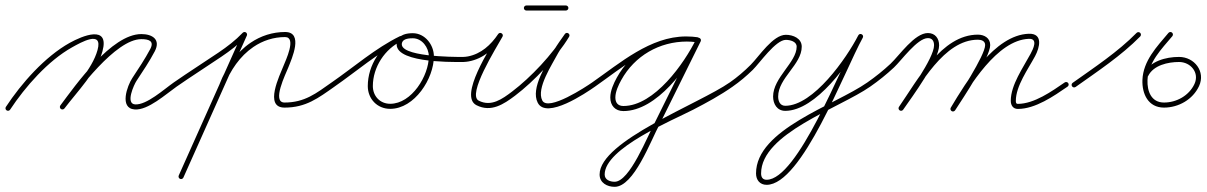

<svg xmlns="http://www.w3.org/2000/svg" viewBox="-30 -394 4525 720"><path d="M-5.2 19.9C-0.8 22.8 5.1 21.6 7.9 17.2C64.6 -68.8 150.4 -166.4 240.6 -216.7C272.2 -234.3 356.9 -283.1 335.8 -206.5C315.7 -133.2 243.1 -60 196.4 1.2C193.3 5.4 194.1 11.4 198.2 14.6C202.4 17.7 208.4 16.9 211.6 12.8C211.6 12.8 211.6 12.8 211.6 12.8C259.8 -50.7 333.2 -125.3 354.2 -201.5C382 -303 278 -259.3 231.4 -233.3C138.5 -181.5 50.4 -81.9 -7.9 6.8C-10.8 11.2 -9.6 17.1 -5.2 19.9ZM198.3 14.6C202.5 17.7 208.5 16.9 211.6 12.7C261.6 -54.1 403 -247.2 500 -247.2C527.2 -247.2 549.5 -240.9 533.6 -210.4C533.6 -210.4 533.6 -210.4 533.6 -210.4C533.6 -210.4 533.6 -210.4 533.6 -210.4C513.4 -172.4 489.7 -137.1 466.1 -101.2C447.5 -73.1 416 12.5 475.4 16.5C525.3 19.8 591.2 -40.3 632.4 -69.2C636.7 -72.2 637.8 -78.2 634.8 -82.4C631.8 -86.7 625.8 -87.8 621.6 -84.8C621.6 -84.8 621.6 -84.8 621.6 -84.8C584.7 -59 519.7 0.4 476.6 -2.5C439.6 -5 472.4 -76.3 481.9 -90.8C505.9 -127.2 530 -162.9 550.4 -201.6C550.4 -201.6 550.4 -201.6 550.4 -201.6C550.4 -201.6 550.4 -201.6 550.4 -201.6C573.5 -245.9 541.4 -266.2 500 -266.2C387.8 -266.2 254 -75.7 196.4 1.3C193.3 5.5 194.1 11.5 198.3 14.6Z M632.4 -69.2C632.4 -69.2 632.4 -69.2 632.4 -69.2C687.7 -107.7 744.6 -143.6 800.3 -181.4C834 -204.1 865.7 -228.5 893.9 -257.9C897.5 -261.7 897.4 -267.7 893.6 -271.3C889.8 -275 883.8 -274.8 880.1 -271C852.9 -242.6 822.2 -219.1 789.7 -197.1C733.8 -159.3 676.9 -123.3 621.6 -84.8C617.3 -81.8 616.2 -75.9 619.2 -71.6C622.2 -67.3 628.1 -66.2 632.4 -69.2ZM878.3 -268.4C878.3 -268.4 878.3 -268.4 878.3 -268.4C799 -90.9 719.7 86.6 640.3 264.1C638.2 268.9 640.3 274.5 645.1 276.7C649.9 278.8 655.5 276.7 657.7 271.9C737 94.4 816.3 -83.1 895.7 -260.6C897.8 -265.4 895.7 -271 890.9 -273.2C886.1 -275.3 880.5 -273.1 878.3 -268.4ZM799.6 -68.1C804.5 -66.2 810 -68.7 811.9 -73.6C833.6 -130 869.6 -183.4 920.1 -217.8C955.4 -241.9 996.3 -255 1039 -255C1083.3 -255 1040.7 -166.3 1033.5 -148C1019 -111.5 959 9.5 1037 9.5C1117.1 9.5 1163.3 -26.1 1224.5 -69.2C1228.8 -72.3 1229.8 -78.2 1226.8 -82.5C1223.7 -86.8 1217.8 -87.8 1213.5 -84.8C1213.5 -84.8 1213.5 -84.8 1213.5 -84.8C1155.8 -44.1 1112.6 -9.5 1037 -9.5C988 -9.5 1041.6 -116.9 1051.1 -140.9C1064.2 -174 1109.6 -274 1039 -274C992.5 -274 947.8 -259.7 909.4 -233.5C855.7 -196.9 817.3 -140.5 794.1 -80.4C792.2 -75.5 794.7 -70 799.6 -68.1Z M1211.2 -71.6C1214.2 -67.3 1220.1 -66.2 1224.4 -69.2C1307.2 -126.5 1387.2 -196.8 1477.5 -240.9C1483.2 -243.7 1484 -249.3 1481.9 -253.6C1479.9 -257.8 1475.1 -260.7 1469.4 -258.1C1398.4 -225.2 1349.2 -149.4 1349.2 -71.2C1349.2 -23.2 1384.7 14.2 1433.2 14.2C1524.8 14.2 1597.1 -99.6 1597.1 -182.5C1597.1 -226.1 1563.5 -269.5 1518 -269.5C1496 -269.5 1468.4 -265 1460 -241.1C1460 -241.1 1460 -241.2 1460 -241.2C1460 -241.2 1460.1 -241.2 1460.1 -241.2C1430.4 -158.1 1661.4 -161.5 1700 -161.5C1705.2 -161.5 1709.5 -165.7 1709.5 -171C1709.5 -176.2 1705.3 -180.5 1700 -180.5C1700 -180.5 1700 -180.5 1700 -180.5C1675.5 -180.5 1458.5 -180.4 1477.9 -234.8C1477.9 -234.8 1478 -234.8 1478 -234.8C1478 -234.8 1478 -234.9 1478 -234.9C1483 -249.3 1505.3 -250.5 1518 -250.5C1552.9 -250.5 1578.1 -215.6 1578.1 -182.5C1578.1 -110.3 1514 -4.8 1433.2 -4.8C1395.1 -4.8 1368.2 -33.6 1368.2 -71.2C1368.2 -142 1413.1 -211.1 1477.4 -240.9C1483.1 -243.5 1483.8 -249.2 1481.8 -253.5C1479.7 -257.8 1474.8 -260.8 1469.2 -258C1378 -213.4 1297.2 -142.7 1213.6 -84.8C1209.3 -81.8 1208.2 -75.9 1211.2 -71.6Z M1689.8 -161.5C1689.8 -161.5 1689.8 -161.5 1689.8 -161.5C1702.6 -161.2 1715 -161.3 1727.8 -163.7C1782.2 -173.9 1823.7 -210.5 1853.9 -255.7C1857.3 -260.8 1854.7 -265.9 1850.5 -268.5C1846.4 -271 1840.6 -270.9 1837.7 -265.6C1809.3 -214.5 1689.4 -33.8 1756.7 0.5C1811.3 28.3 1858.7 -2.9 1901.7 -35.4C1973.8 -90 2057.6 -178.9 2104.1 -256.1C2107.3 -261.3 2105.1 -266.4 2101.2 -269C2097.3 -271.5 2091.7 -271.5 2088.2 -266.4C2074.1 -246.2 2059 -226.1 2046.8 -204.7C2046.8 -204.7 2046.7 -204.6 2046.7 -204.6C2046.6 -204.5 2046.6 -204.4 2046.6 -204.4C2020.2 -154.1 1958.5 -63.4 1986.5 -8.7C2019.3 55.4 2168.2 -45.9 2201.4 -69.2C2205.7 -72.2 2206.8 -78.2 2203.8 -82.4C2200.8 -86.7 2194.8 -87.8 2190.6 -84.8C2169.2 -69.8 2025.4 25.6 2003.5 -17.3C1980.3 -62.7 2040.7 -152.3 2063.4 -195.6C2063.4 -195.6 2063.4 -195.5 2063.3 -195.4C2063.3 -195.4 2063.2 -195.3 2063.2 -195.3C2075.2 -216.2 2090 -235.8 2103.8 -255.6C2107.3 -260.6 2104.9 -265.8 2100.8 -268.4C2096.8 -271.1 2091 -271.2 2087.9 -265.9C2042.6 -190.8 1960.5 -103.7 1890.3 -50.6C1853.7 -22.9 1812.2 7.4 1765.3 -16.5C1720.8 -39.2 1830.3 -213.2 1854.3 -256.4C1857.3 -261.7 1854.9 -266.7 1850.9 -269.1C1847 -271.5 1841.5 -271.3 1838.1 -266.3C1810.8 -225.4 1773.6 -191.6 1724.2 -182.3C1712.8 -180.2 1701.7 -180.3 1690.2 -180.5C1684.9 -180.6 1680.6 -176.4 1680.5 -171.2C1680.4 -165.9 1684.6 -161.6 1689.8 -161.5ZM1944 -354.5C1944 -354.5 1944 -354.5 1944 -354.5C1993.3 -354.5 2042.7 -354.5 2092 -354.5C2097.2 -354.5 2101.5 -358.8 2101.5 -364C2101.5 -369.2 2097.2 -373.5 2092 -373.5C2092 -373.5 2092 -373.5 2092 -373.5C2042.7 -373.5 1993.3 -373.5 1944 -373.5C1938.8 -373.5 1934.5 -369.2 1934.5 -364C1934.5 -358.8 1938.8 -354.5 1944 -354.5Z M2201.4 -69.2C2201.4 -69.2 2201.4 -69.2 2201.4 -69.2C2302.2 -139.5 2414 -238.3 2542.3 -238.3C2556.1 -238.3 2569.3 -237.3 2582.8 -235.6C2589.1 -234.8 2592.8 -239.1 2593.4 -243.7C2594 -248.4 2591.6 -253.5 2585.3 -254.4C2572.2 -256.3 2559.5 -257.2 2546.2 -257.2C2435.8 -257.2 2336.6 -199.9 2283.2 -103.2C2271.2 -81.5 2258.6 -53.7 2258.6 -28.4C2258.6 1.8 2276.9 22.5 2307.7 22.5C2432.8 22.5 2550.2 -141.7 2597.5 -238.8C2600.3 -244.5 2597.4 -249.4 2593.2 -251.5C2588.9 -253.6 2583.3 -252.9 2580.5 -247.2C2529.6 -144.2 2478.6 -41.2 2427.5 61.8C2427.5 61.8 2427.5 61.7 2427.6 61.6C2427.6 61.5 2427.7 61.5 2427.7 61.5C2397.7 116.5 2331.7 287.6 2274.8 287.6C2257.7 287.6 2237.5 280.5 2237.5 260.4C2237.5 161.6 2491.5 57.7 2569.5 17.3C2620.2 -8.9 2670.7 -36.4 2717.5 -69.2C2721.8 -72.2 2722.8 -78.2 2719.8 -82.5C2716.8 -86.8 2710.8 -87.8 2706.5 -84.8C2593.4 -5.3 2218.5 134.3 2218.5 260.4C2218.5 291.7 2246.9 306.6 2274.8 306.6C2347.4 306.6 2410 133.6 2444.3 70.5C2444.3 70.5 2444.4 70.5 2444.4 70.4C2444.5 70.3 2444.5 70.2 2444.5 70.2C2495.6 -32.7 2546.6 -135.8 2597.5 -238.8C2600.3 -244.5 2597.4 -249.4 2593.2 -251.5C2588.9 -253.6 2583.2 -252.8 2580.5 -247.2C2536.8 -157.6 2424.1 3.5 2307.7 3.5C2287.4 3.5 2277.6 -8.7 2277.6 -28.4C2277.6 -50.3 2289.5 -75.4 2299.8 -94C2349.9 -184.7 2442.7 -238.2 2546.2 -238.2C2558.6 -238.2 2570.4 -237.3 2582.7 -235.6C2588.9 -234.7 2592.6 -239 2593.2 -243.8C2593.9 -248.5 2591.4 -253.7 2585.2 -254.4C2570.8 -256.2 2556.8 -257.3 2542.3 -257.3C2409 -257.3 2295.1 -157.7 2190.6 -84.8C2186.3 -81.8 2185.2 -75.9 2188.2 -71.6C2191.2 -67.3 2197.1 -66.2 2201.4 -69.2Z M2704.2 -71.6C2707.2 -67.3 2713.1 -66.2 2717.4 -69.2C2744.3 -87.9 2769.4 -109 2792.8 -131.9C2818.9 -157.5 2878.6 -244.5 2917 -244.5C2932.4 -244.5 2957.5 -238.7 2957.5 -219C2957.5 -160.5 2869.1 -102.9 2869.1 -32C2869.1 -4.1 2884 21.7 2914.7 21.7C3029.5 21.7 3157.6 -159.3 3205.5 -252.7C3208.3 -258.2 3205.6 -263.2 3201.5 -265.4C3197.3 -267.6 3191.7 -267.1 3188.7 -261.6C3123.6 -144.2 2960.8 280.1 2844.8 280.1C2830 280.1 2824.1 270.3 2824.1 256.3C2824.1 106 3117.7 11.8 3233.4 -69.2C3237.7 -72.2 3238.8 -78.2 3235.8 -82.4C3232.8 -86.7 3226.8 -87.8 3222.6 -84.8C3222.6 -84.8 3222.6 -84.8 3222.6 -84.8C3099.2 1.6 2805.1 90.9 2805.1 256.3C2805.1 280.8 2819.5 299.1 2844.8 299.1C2977.5 299.1 3136.1 -127.4 3205.3 -252.4C3208.3 -257.8 3205.6 -262.9 3201.3 -265.1C3197.1 -267.4 3191.4 -266.9 3188.5 -261.3C3144.6 -175.6 3020.2 2.7 2914.7 2.7C2895 2.7 2888.1 -14.8 2888.1 -32C2888.1 -101.2 2976.5 -152.1 2976.5 -219C2976.5 -250.4 2943.8 -263.5 2917 -263.5C2868.5 -263.5 2816.8 -182.9 2785.5 -151.4C2761.1 -126.9 2734.9 -104.5 2706.6 -84.8C2702.3 -81.8 2701.2 -75.9 2704.2 -71.6Z M3220.2 -71.6C3223.2 -67.3 3229.1 -66.2 3233.4 -69.2C3264.7 -91 3294.5 -114.9 3322.4 -141C3349.5 -166.3 3410 -251.1 3449.6 -251.1C3466.3 -251.1 3472.7 -239.4 3472.7 -224C3472.7 -175.4 3371.4 -36.8 3341.2 6.6C3338.2 10.9 3339.3 16.8 3343.6 19.8C3347.9 22.8 3353.8 21.7 3356.8 17.4C3390.4 -30.7 3491.7 -168.4 3491.7 -224C3491.7 -249.9 3476.9 -270.1 3449.6 -270.1C3399.6 -270.1 3343 -186.4 3309.4 -154.8C3282.2 -129.4 3253.1 -106.1 3222.6 -84.8C3218.3 -81.8 3217.2 -75.9 3220.2 -71.6ZM3343.6 19.8C3347.9 22.8 3353.8 21.7 3356.8 17.4C3421.6 -75.6 3509.8 -245.1 3637.1 -245.1C3650.2 -245.1 3664.3 -240.4 3664.3 -225.1C3664.3 -186.1 3562.8 -32.1 3536 8.8C3533.2 13.2 3534.4 19.1 3538.8 22C3543.2 24.8 3549.1 23.6 3552 19.2C3552 19.2 3552 19.2 3552 19.2C3581.8 -26.5 3683.3 -178.9 3683.3 -225.1C3683.3 -251.4 3661 -264.1 3637.1 -264.1C3500.2 -264.1 3410.4 -92.8 3341.2 6.6C3338.2 10.9 3339.3 16.8 3343.6 19.8ZM3538.8 22.7C3543.3 25.4 3549.1 23.9 3551.8 19.4C3605 -69.9 3709 -244.1 3828.3 -248.4C3864 -249.7 3844.2 -209.9 3834.8 -192.5C3806.9 -140.5 3760.4 -75.6 3760.4 -16.1C3760.4 0.6 3768.7 14.5 3787 14.5C3852.6 14.5 3921.7 -33.6 3973.4 -69.2C3977.7 -72.1 3978.8 -78.1 3975.8 -82.4C3972.9 -86.7 3966.9 -87.8 3962.6 -84.8C3914.7 -51.9 3848 -4.5 3787 -4.5C3779.9 -4.5 3779.4 -10 3779.4 -16.1C3779.4 -71.5 3825.4 -134.7 3851.6 -183.5C3868.6 -215.2 3882.9 -269.3 3827.7 -267.4C3699.4 -262.8 3593.1 -86.9 3535.5 9.7C3532.8 14.2 3534.3 20 3538.8 22.7Z M3990.3 -70.2C3993.3 -65.9 3999.2 -64.9 4003.5 -67.9C4086.1 -126.6 4174.5 -184.9 4245.8 -257.3C4249.5 -261.1 4249.4 -267.1 4245.7 -270.8C4241.9 -274.5 4235.9 -274.4 4232.2 -270.7C4232.2 -270.7 4232.2 -270.7 4232.2 -270.7C4161.8 -199.1 4074.2 -141.5 3992.5 -83.4C3988.2 -80.4 3987.2 -74.4 3990.3 -70.2Z M4351.7 -270.6C4351.7 -270.6 4351.7 -270.6 4351.7 -270.6C4308.1 -218.7 4257.1 -166.4 4254.1 -94.4C4254.1 -94.4 4254.1 -94.4 4254.1 -94.4C4254.1 -94.4 4254.1 -94.4 4254.1 -94.4C4252.1 -42 4275.7 9.5 4335 9.5C4389.6 9.5 4443 -20.8 4466.4 -71C4491.9 -125.7 4448.8 -180.6 4391.4 -180.5C4391.4 -180.5 4391.4 -180.5 4391.4 -180.5C4391.4 -180.5 4391.4 -180.5 4391.4 -180.5C4342.6 -180.6 4281.7 -165 4258.5 -117.1C4256.2 -112.4 4258.1 -106.7 4262.9 -104.5C4267.6 -102.2 4273.3 -104.1 4275.5 -108.9C4275.5 -108.9 4275.5 -108.9 4275.5 -108.9C4295.3 -149.6 4350.4 -161.6 4391.4 -161.5C4391.4 -161.5 4391.4 -161.5 4391.4 -161.5C4391.4 -161.5 4391.4 -161.5 4391.4 -161.5C4434.9 -161.6 4468.9 -121.3 4449.2 -79C4428.9 -35.5 4382.2 -9.5 4335 -9.5C4287.1 -9.5 4271.5 -52.3 4273.1 -93.6C4273.1 -93.6 4273.1 -93.6 4273.1 -93.6C4273.1 -93.6 4273.1 -93.6 4273.1 -93.6C4275.8 -160.5 4325.8 -210.1 4366.3 -258.4C4369.6 -262.4 4369.1 -268.4 4365.1 -271.8C4361.1 -275.1 4355.1 -274.6 4351.7 -270.6Z"/></svg>

Font: FRB American Cursive Extralight
Style: Italic
Weight: 200
Italic angle: -25°
Version: Version 2.0;Modular Font Editor K font №1